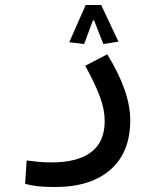

<svg xmlns="http://www.w3.org/2000/svg" viewBox="-20 -520 626 770"><path d="M201.2 230Q162.1 230 135 227.3Q107.9 224.6 80.6 217.3L86.9 123.5Q114.7 127 136 129.2Q157.2 131.3 186.5 131.3Q291.5 131.3 345.7 90.1Q399.9 48.8 399.9 -34.7Q399.9 -79.6 381.1 -131.1Q362.3 -182.6 321.8 -256.3L410.2 -302.2Q502.4 -152.3 502.4 -38.1Q502.4 90.8 423.1 160.4Q343.8 230 201.2 230ZM385.7 -500 455.1 -353 394.5 -343.3 357.4 -438H352.5L317.4 -343.3L257.8 -350.6L323.7 -500Z"/></svg>

Font: CaskaydiaCove NFP
Style: Regular
Weight: 400
Designer: Aaron Bell
Foundry: Saja Typeworks
Version: Version 2111.001; VTT 6.35;Nerd Fonts 3.1.1